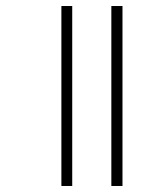

<svg xmlns="http://www.w3.org/2000/svg" viewBox="-20 -618 532 638"><path d="M350 0V-598H387V0ZM184 0V-598H220V0Z"/></svg>

Font: Noto Sans Gujarati UI ExtraCondensed ExtraLight
Style: Regular
Weight: 200
Width: 2
Designer: Jelle Bosma - Monotype Design Team, Universal Thirst
Foundry: Monotype Imaging Inc.
Version: Version 2.106; ttfautohint (v1.8.4.7-5d5b)